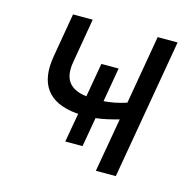

<svg xmlns="http://www.w3.org/2000/svg" viewBox="-83 -604 696 688"><g transform="rotate(15 265.0 -260.0)"><path d="M210 -181H216L197 -73H261L280 -182C308 -185 336 -192 365 -200L330 0H404L494 -520H420L376 -265C349 -256 321 -250 292 -248L314 -375H250L228 -249C161 -257 140 -295 151 -356L179 -520H106L78 -357C60 -253 101 -191 210 -181Z"/></g></svg>

Font: Fixel Text 20240404
Style: Italic
Weight: 400
Width: 4
Italic angle: -10°
Designer: AlfaBravo + MacPaw
Foundry: Kyrylo Tkachov, Marchela Mozhyna, Serhii Makarenko, Maria Weinstein, Zakhar Kryvoshyya
Version: Version 1.211;Glyphs 3.2 (3225)